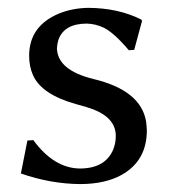

<svg xmlns="http://www.w3.org/2000/svg" viewBox="-20 -459 436 489"><path d="M49.8 -101.1 64.9 -102.1Q117.2 -30.8 183.1 -29.8Q247.6 -29.8 268.1 -77.6Q274.9 -94.2 274.9 -112.8Q274.9 -157.7 218.3 -180.2Q201.7 -186.5 173.8 -193.8Q85.9 -218.3 64 -267.6Q54.2 -290 54.2 -316.9Q54.2 -393.1 130.9 -424.8Q165.5 -438.5 205.1 -439Q281.7 -438.5 339.8 -409.2L341.8 -405.8L321.8 -332L308.1 -331.1Q269.5 -376.5 243.7 -388.7Q222.7 -398.4 201.2 -398.9Q143.6 -398.9 128.9 -357.9Q125.5 -347.2 125 -335.9Q126.5 -280.3 217.8 -257.8Q338.9 -229 352.1 -149.4Q353.5 -138.2 354 -127Q354 -49.8 290 -13.7Q247.6 9.8 184.1 9.8Q109.4 9.3 33.2 -17.1Z"/></svg>

Font: Linux Biolinum O
Style: Regular
Weight: 400
Designer: Philipp H. Poll
Foundry: Philipp H. Poll
Version: Version 1.0.4